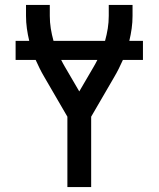

<svg xmlns="http://www.w3.org/2000/svg" viewBox="-20 -755 640 775"><path d="M252 0V-284L159 -444Q149 -461 140.5 -478Q132 -495 124 -513H43V-590H98Q92 -615 88.5 -640Q85 -665 85 -691V-735H181V-691Q181 -665 185 -640Q189 -615 196 -590H404Q411 -615 415 -640Q419 -665 419 -691V-735H515V-691Q515 -665 511.5 -640Q508 -615 502 -590H557V-513H476Q468 -495 459.5 -478Q451 -461 441 -444L348 -284V0ZM300 -386 359 -487Q362 -493 366 -499.5Q370 -506 373 -513H227Q230 -506 234 -499.5Q238 -493 241 -487Z"/></svg>

Font: Iosevka Curly Medium Extended
Style: Regular
Weight: 500
Width: 7
Monospace: yes
Designer: Belleve Invis
Foundry: Belleve Invis
Version: Version 11.1.0; ttfautohint (v1.8.3)